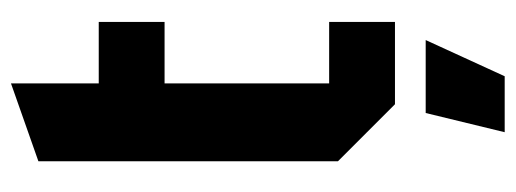

<svg xmlns="http://www.w3.org/2000/svg" viewBox="-315 -425 940 350"><g transform="rotate(-90 155.0 -250.0)"><path d="M36 -650 178 -700V-540H290V-420H178V-120H290V0H140L36 -104ZM89 200 124 56H257L191 200Z"/></g></svg>

Font: Tektur Condensed SemiBold
Style: Regular
Weight: 600
Width: 3
Designer: Adam Jagosz
Foundry: Adam Jagosz
Version: Version 1.005;gftools[0.9.30]